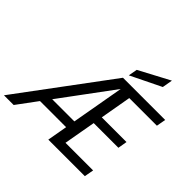

<svg xmlns="http://www.w3.org/2000/svg" viewBox="-259 -1161 1388 1388"><g transform="rotate(45 435.0 -466.5)"><path d="M124.8 -154.7H483.1L495.9 -226.4H176.8ZM897.8 -626.3 910.8 -698H479.2L-39.5 0H59.8L525.1 -629.2L413.9 0H787.3L800.4 -71.6H517.9L561.4 -316.6H813.8L825.9 -387.4H573.4L615.3 -626.3ZM509 -808.5 496.9 -740.2 730.3 -854.3 744.1 -933.5Z"/></g></svg>

Font: Poppins Devanagari Thin
Style: Italic
Weight: 100
Italic angle: -10°
Designer: Ninad Kale (Devanagari), Jonny Pinhorn (Latin)
Foundry: Indian Type Foundry
Version: 4.005